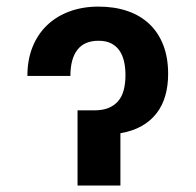

<svg xmlns="http://www.w3.org/2000/svg" viewBox="-20 -573 604 593"><path d="M64.6 -338.4Q64.6 -388.5 80.6 -428.1Q96.6 -467.7 125.7 -495.4Q154.8 -523.1 195.1 -537.8Q235.4 -552.6 284.1 -552.6Q333.5 -552.6 373.2 -539.1Q413 -525.6 441.1 -499.1Q469.1 -472.7 484.2 -433.9Q499.3 -395.2 499.3 -344.8Q499.3 -307.9 490.4 -277Q481.5 -246.1 463.2 -222.7Q445 -199.2 417.3 -183.6Q389.6 -168 351.9 -161.6V0H219.5V-232.2H271.7Q297.2 -232.2 315.3 -239.7Q333.5 -247.2 345.2 -261Q356.9 -274.9 362.2 -295.1Q367.5 -315.3 367.5 -340.9Q367.5 -364.7 362.9 -384.2Q358.3 -403.8 348.2 -417.8Q338.1 -431.8 322.4 -439.5Q306.8 -447.1 284.4 -447.1Q240.4 -447.1 218.9 -419Q197.4 -391 197.4 -338.4Z"/></svg>

Font: Inter P Semi Bold
Style: Regular
Weight: 600
Designer: Rasmus Andersson
Foundry: rsms
Version: Version 3.018;git-588b23468